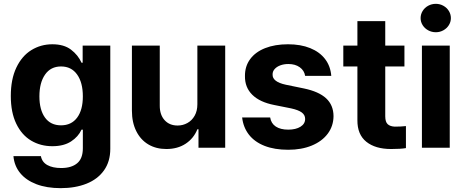

<svg xmlns="http://www.w3.org/2000/svg" viewBox="-20 -767 2411 997"><path d="M49.8 43.9H192.4Q198.2 74.7 225.8 90.1Q253.4 105.5 297.9 105.5Q351.1 105.5 380.6 80.8Q410.2 56.2 410.2 2.9V-93.8H403.3Q386.7 -57.1 348.9 -32.5Q311 -7.8 252 -7.8Q190.4 -7.8 141.6 -36.9Q92.8 -65.9 64.5 -124.5Q36.1 -183.1 36.1 -268.6Q36.1 -355.5 64.9 -416Q93.8 -476.6 142.8 -506.8Q191.9 -537.1 252 -537.1Q312 -537.1 348.6 -509.3Q385.3 -481.4 403.3 -441.4H409.2V-530.3H552.7V5.9Q552.7 71.8 520 117.7Q487.3 163.6 429.2 186.8Q371.1 210 294.9 210Q222.7 210 168.9 189.5Q115.2 168.9 84.7 131.6Q54.2 94.2 49.8 43.9ZM410.2 -266.6Q410.2 -338.4 380.4 -380.1Q350.6 -421.9 296.9 -421.9Q243.2 -421.9 213.9 -379.6Q184.6 -337.4 184.6 -266.6Q184.6 -196.8 213.6 -156.5Q242.7 -116.2 296.9 -116.2Q350.6 -116.2 380.4 -156Q410.2 -195.8 410.2 -266.6Z M1004.9 -530.3H1149.4V0H1010.7V-95.7H1004.9Q985.8 -48.3 944.1 -20.8Q902.3 6.8 843.8 6.8Q790.5 6.8 750.2 -17.1Q710 -41 687.5 -86.2Q665 -131.3 665 -192.4V-530.3H809.6V-217.8Q809.6 -170.9 834.7 -143.1Q859.9 -115.2 902.3 -115.2Q929.7 -115.2 953.1 -128.2Q976.6 -141.1 990.7 -166Q1004.9 -190.9 1004.9 -225.6Z M1477.5 -434.6Q1454.1 -434.6 1435.3 -427.5Q1416.5 -420.4 1405.8 -408Q1395 -395.5 1395.5 -379.9Q1394 -342.3 1463.9 -327.1L1558.6 -307.6Q1635.7 -291.5 1673.6 -256.3Q1711.4 -221.2 1711.9 -164.1Q1711.4 -112.3 1681.9 -72.8Q1652.3 -33.2 1599.1 -11.2Q1545.9 10.7 1476.6 10.7Q1405.8 10.7 1354 -9.5Q1302.2 -29.8 1272.7 -67.6Q1243.2 -105.5 1237.3 -157.2H1382.8Q1387.7 -126 1412.1 -109.9Q1436.5 -93.8 1476.6 -93.8Q1516.1 -93.8 1540.3 -108.9Q1564.5 -124 1564.5 -149.4Q1564.5 -169.9 1547.1 -182.9Q1529.8 -195.8 1492.2 -204.1L1404.3 -221.7Q1329.1 -236.3 1290 -274.9Q1251 -313.5 1252 -372.1Q1251.5 -422.4 1278.8 -459.7Q1306.2 -497.1 1356.9 -517.1Q1407.7 -537.1 1475.6 -537.1Q1541.5 -537.1 1590.8 -517.1Q1640.1 -497.1 1668.2 -460.2Q1696.3 -423.3 1700.2 -373H1564.5Q1560.1 -400.9 1536.6 -417.7Q1513.2 -434.6 1477.5 -434.6Z M2080.1 -421.9H1980.5V-163.1Q1980.5 -133.8 1993.2 -122.1Q2005.9 -110.4 2030.3 -109.4Q2061.5 -109.4 2087.9 -112.3V2Q2062 6.8 2010.7 6.8Q1929.2 6.8 1882.3 -30.8Q1835.4 -68.4 1835.9 -142.6V-421.9H1762.7V-530.3H1835.9V-657.2H1980.5V-530.3H2080.1Z M2170.9 -530.3H2315.4V0H2170.9ZM2164.1 -672.9Q2164.1 -692.9 2174.6 -710Q2185.1 -727.1 2203.4 -737.1Q2221.7 -747.1 2243.2 -747.1Q2264.2 -747.1 2282.2 -737.1Q2300.3 -727.1 2310.8 -710Q2321.3 -692.9 2321.3 -672.9Q2321.3 -653.3 2310.8 -636.5Q2300.3 -619.6 2282.2 -609.6Q2264.2 -599.6 2243.2 -599.6Q2221.7 -599.6 2203.4 -609.6Q2185.1 -619.6 2174.6 -636.5Q2164.1 -653.3 2164.1 -672.9Z"/></svg>

Font: Pretendard JP
Style: Bold
Weight: 700
Designer: Base glyphs from Inter by Rasmus Andersson; Hangeul glyphs from Noto Sans CJK(Source Han Sans) by Jang Soo-young and Kan
Foundry: Kil Hyung-jin
Version: Version 1.309